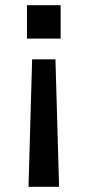

<svg xmlns="http://www.w3.org/2000/svg" viewBox="-20 -721 338 741"><path d="M84 -572H214V-701H84ZM90 0H208L194 -492H104Z"/></svg>

Font: FREAK Grotesk
Style: Bold
Weight: 700
Designer: La Scuola Open Source
Foundry: La Scuola Open Source
Version: Version 1.000;PS 1.0;hotconv 1.0.72;makeotf.lib2.5.5900